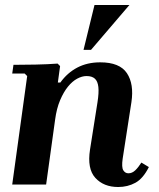

<svg xmlns="http://www.w3.org/2000/svg" viewBox="-20 -740 636 770"><path d="M547 -88 577 -70Q554 -24 523 -7Q492 10 454 10Q396 10 362.5 -26.5Q329 -63 341 -140L371 -330Q377 -368 374.5 -391Q372 -414 360.5 -424.5Q349 -435 327 -435Q309 -435 289.5 -424.5Q270 -414 252.5 -392.5Q235 -371 221 -338Q207 -305 201 -260L165 0H29L89 -435L79 -445H29L34 -480Q73 -480 122 -481Q171 -482 211 -485L221 -475L212 -409H222Q250 -448 290 -469Q330 -490 382 -490Q460 -490 489 -446.5Q518 -403 507 -330L472 -104Q467 -69 474.5 -57Q482 -45 495 -45Q510 -45 522.5 -57Q535 -69 547 -88ZM499 -720 345 -540H315L359 -720Z"/></svg>

Font: Brygada 1918
Style: Bold Italic
Weight: 700
Italic angle: -8°
Designer: Mateusz Machalski | Borys Kosmynka | Przemek Hoffer
Foundry: NIEPODLEGLA 2018
Version: Version 3.006